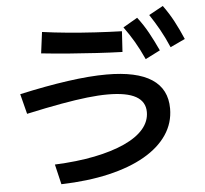

<svg xmlns="http://www.w3.org/2000/svg" viewBox="-60 -918 1120 1048"><g transform="rotate(-5 500.0 -394.5)"><path d="M208 -44Q329 -49 426 -68.5Q523 -88 592 -119.5Q661 -151 697 -193Q733 -235 733 -286Q733 -343 682.5 -371.5Q632 -400 528 -400Q478 -400 416 -393Q354 -386 272.5 -371.5Q191 -357 81 -333L53 -443Q197 -475 318 -492Q439 -509 531 -509Q696 -509 778.5 -455Q861 -401 861 -294Q861 -215 817.5 -150.5Q774 -86 692.5 -39Q611 8 495 35Q379 62 234 66ZM629 -624Q564 -626 489 -630.5Q414 -635 337 -641Q260 -647 186 -655L201 -771Q265 -762 339.5 -755Q414 -748 490.5 -743.5Q567 -739 636 -737ZM752 -574Q727 -629 701.5 -672.5Q676 -716 646 -757L725 -803Q758 -760 783 -714.5Q808 -669 833 -615ZM893 -627Q869 -683 844.5 -726.5Q820 -770 792 -812L870 -855Q902 -811 926.5 -765Q951 -719 974 -665Z"/></g></svg>

Font: M PLUS 1 Code SemiBold
Style: Regular
Weight: 600
Designer: Coji Morishita
Foundry: UNDERFOREST DESIGN
Version: Version 1.005